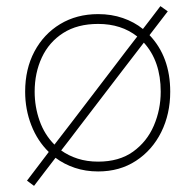

<svg xmlns="http://www.w3.org/2000/svg" viewBox="-20 -550 637 626"><path d="M91 56 68 39Q87 14 104.5 -9Q122 -31.5 139 -54.5Q102 -90.5 82 -142Q62 -193.5 62 -251Q62 -325 92.2 -382Q122.5 -439 176.2 -471.5Q230 -504 300 -504Q343.5 -504 380.5 -491.2Q417.5 -478.5 446 -455.5Q460.5 -474 474.5 -492.5Q488.5 -511 503 -530L527 -513Q496 -472.5 467.5 -435.5Q535 -364.5 535 -251Q535 -178.5 505.8 -119.5Q476.5 -60.5 423.5 -25.8Q370.5 9 300 9Q259 9 224 -2.8Q189 -14.5 161 -35.5Q143.5 -13 126.2 9.8Q109 32.5 91 56ZM93 -251Q93 -202 109 -156.5Q125 -111 157.5 -78.5Q185 -114 213 -150.5L357 -339Q376 -364 393.5 -387Q411 -409.5 427.5 -431Q375.5 -472 300 -472Q232.5 -472 186.2 -442.5Q140 -413 116.5 -362.8Q93 -312.5 93 -251ZM300 -23Q368.5 -23 413.8 -55.5Q459 -88 481.5 -140.2Q504 -192.5 504 -251Q504 -350.5 449 -411Q414.5 -366.5 379 -320L235.5 -132.5Q220.5 -113 207 -95Q193 -77 179.5 -59.5Q203 -42.5 233.2 -32.8Q263.5 -23 300 -23Z"/></svg>

Font: Heraclito Thin
Style: Regular
Weight: 100
Designer: Kostas Bartsokas (font) & Cristiano Sobral (main changes)
Foundry: Kostas Bartsokas (font) & Cristiano Sobral (main changes)
Version: Version 1.00;July 8, 2020;FontCreator 13.0.0.2655 64-bit